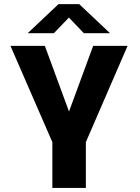

<svg xmlns="http://www.w3.org/2000/svg" viewBox="-20 -926 690 946"><path d="M238 0V-225.5L31.5 -700H201L320 -376.5L439 -700H608.5L403 -225.5V0ZM116.5 -762.5 268 -905.5H370.5L522 -762.5H393L319.5 -839.5L245.5 -762.5Z"/></svg>

Font: Trispace
Style: Bold
Weight: 700
Designer: Tyler Finck
Foundry: Etcetera Type Company
Version: Version 1.210; ttfautohint (v1.8.3)